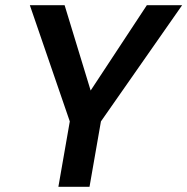

<svg xmlns="http://www.w3.org/2000/svg" viewBox="-20 -720 722 740"><path d="M205 0 249 -252 95 -700H229L330 -369H328L546 -700H682L369 -252L325 0Z"/></svg>

Font: DM Sans 10pt SemiBold
Style: Italic
Weight: 600
Italic angle: -10°
Version: Version 4.004;gftools[0.9.30]